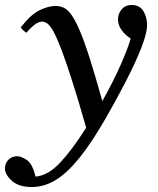

<svg xmlns="http://www.w3.org/2000/svg" viewBox="-106 -500 636 773"><path d="M37 211Q87 207 135.5 155.5Q184 104 241 14Q208 -101 183.5 -177.5Q159 -254 141 -301Q123 -348 109.5 -372.5Q96 -397 85 -405Q74 -413 64 -413Q52 -413 37.5 -403.5Q23 -394 0 -368Q-7 -373 -12.5 -378Q-18 -383 -23 -389Q18 -442 53.5 -459Q89 -476 118 -476Q135 -476 150.5 -469Q166 -462 181.5 -440.5Q197 -419 215 -377Q233 -335 255 -266Q277 -197 306 -93Q352 -175 382 -244Q412 -313 420 -345Q398 -359 383.5 -379Q369 -399 369 -422Q369 -445 384 -462.5Q399 -480 424 -480Q455 -480 470.5 -456.5Q486 -433 486 -398Q486 -367 463.5 -309Q441 -251 403.5 -178Q366 -105 322 -28Q263 75 213 136.5Q163 198 117 225.5Q71 253 22 253Q-30 253 -58 228Q-86 203 -86 178Q-86 158 -72.5 143.5Q-59 129 -37 129Q-20 129 2.5 144.5Q25 160 37 211Z"/></svg>

Font: Tiro Gurmukhi
Style: Italic
Weight: 400
Italic angle: -11°
Designer: Gurmukhi: John Hudson & Fiona Ross, assisted by Paul Hanslow. Latin: John Hudson with Paul Hanslow, assisted by Kaja Soj
Foundry: Tiro Typeworks Ltd.
Version: Version 1.52